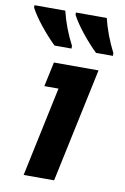

<svg xmlns="http://www.w3.org/2000/svg" viewBox="-130 -797 550 848"><g transform="rotate(10 145.0 -373.5)"><path d="M174.3 0H37.6L123 -402.3H59.6L83 -512.2H283.2ZM148.9 -586.4H72.8Q38.1 -620.1 5.1 -661.4Q-27.8 -702.6 -45.4 -736.3V-746.6H92.8Q111.3 -670.4 148.9 -598.6ZM334.5 -586.4H258.8Q224.1 -620.1 191.2 -661.4Q158.2 -702.6 140.6 -736.3V-746.6H278.8Q296.9 -672.4 334.5 -598.6Z"/></g></svg>

Font: Cadman
Style: Bold Italic
Weight: 700
Italic angle: -12°
Designer: Paul James MIller
Foundry: High-Logic / Made with FontCreator
Version: Version 2.114;March 28, 2021;FontCreator 13.0.0.2683 64-bit